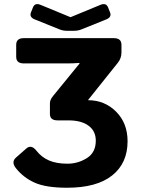

<svg xmlns="http://www.w3.org/2000/svg" viewBox="-20 -883 683 920"><path d="M147.5 -789.6Q119.1 -800.8 128.4 -823.7L138.2 -848.1Q147.5 -871.1 175.3 -859.4L317.4 -800.8H318.4L460.4 -859.4Q488.3 -871.1 497.6 -848.1L507.3 -823.7Q516.6 -800.8 488.3 -789.6L369.1 -741.7Q353.5 -735.4 332.5 -735.4H303.2Q282.2 -735.4 266.6 -741.7ZM56.2 -77.1Q32.7 -106.9 56.6 -127.9L106 -171.4Q129.9 -192.4 154.8 -160.6Q179.7 -128.9 215.6 -113.8Q251.5 -98.6 303.7 -98.6Q353 -98.6 396 -125.2Q439 -151.9 439 -209Q439 -254.9 404.5 -280.5Q370.1 -306.2 307.6 -306.2H255.9Q219.2 -306.2 219.2 -336.9V-388.7Q219.2 -404.8 234.9 -423.8L360.8 -578.1V-581.5Q331.5 -579.1 302.2 -579.1H94.2Q57.6 -579.1 57.6 -610.8V-668.5Q57.6 -700.2 94.2 -700.2H525.4Q562 -700.2 562 -668.5V-631.8Q562 -604 544.9 -582.5L402.8 -404.8V-402.8Q481.4 -402.8 536.4 -347.9Q591.3 -293 591.3 -206.1Q591.3 -101.1 517.3 -42.2Q443.4 16.6 301.3 16.6Q200.2 16.6 146 -7.8Q91.8 -32.2 56.2 -77.1Z"/></svg>

Font: Istok
Style: Bold
Weight: 700
Designer: Andrey V. Panov
Foundry: Andrey V. Panov
Version: Version 1.0.1